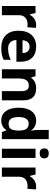

<svg xmlns="http://www.w3.org/2000/svg" viewBox="1132 -1932 810 3115"><g transform="rotate(90 1537.5 -375.0)"><path d="M78 -546H191L213 -454H220Q246 -501 289.5 -528.5Q333 -556 383 -556Q416 -556 433 -552L422 -412Q407 -417 378 -417Q307 -417 267 -380.5Q227 -344 227 -278V0H78Z M479 -269Q479 -406 547.5 -481Q616 -556 737 -556Q853 -556 917.5 -490.5Q982 -425 982 -308V-236H630Q632 -172 667.5 -136.5Q703 -101 766 -101Q815 -101 859 -111Q903 -121 951 -144V-29Q911 -9 866.5 0.5Q822 10 759 10Q627 10 553 -63Q479 -136 479 -269ZM842 -335Q841 -390 813.5 -420Q786 -450 738 -450Q691 -450 664.5 -420.5Q638 -391 633 -335Z M1104 -546H1217L1237 -476H1246Q1270 -515 1313.5 -535.5Q1357 -556 1414 -556Q1509 -556 1558.5 -504.5Q1608 -453 1608 -356V0H1459V-319Q1459 -378 1437.5 -407.5Q1416 -437 1371 -437Q1308 -437 1280.5 -395.5Q1253 -354 1253 -257V0H1104Z M1728 -272Q1728 -406 1784 -481Q1840 -556 1938 -556Q2041 -556 2095 -476H2100Q2089 -540 2089 -585V-760H2238V0H2124L2095 -71H2089Q2038 10 1934 10Q1838 10 1783 -65Q1728 -140 1728 -272ZM2099 -271Q2099 -358 2072 -396.5Q2045 -435 1984 -435Q1934 -435 1906.5 -392.5Q1879 -350 1879 -270Q1879 -190 1906.5 -149.5Q1934 -109 1986 -109Q2028 -109 2052 -125Q2076 -141 2086.5 -175.5Q2097 -210 2099 -271Z M2388 -687Q2388 -760 2469 -760Q2550 -760 2550 -687Q2550 -652 2529.5 -633Q2509 -614 2469 -614Q2388 -614 2388 -687ZM2394 -546H2543V0H2394Z M2699 -546H2812L2834 -454H2841Q2867 -501 2910.5 -528.5Q2954 -556 3004 -556Q3037 -556 3054 -552L3043 -412Q3028 -417 2999 -417Q2928 -417 2888 -380.5Q2848 -344 2848 -278V0H2699Z"/></g></svg>

Font: OpenSansMMV
Style: Bold
Weight: 700
Foundry: Ascender Corporation
Version: Version 4.001